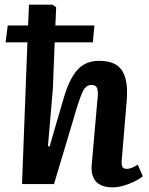

<svg xmlns="http://www.w3.org/2000/svg" viewBox="-20 -787 638 821"><path d="M3.9 -606 13.2 -678.2H100.1L104 -767.1H204.1L220.2 -755.9L216.8 -678.2H383.8L377 -606H213.9L206.1 -409.2L185.1 -162.1L191.9 -160.2L252 -366.2Q275.9 -449.2 310.8 -488Q345.7 -526.9 403.8 -526.9Q475.6 -526.9 502.2 -484.9Q528.8 -442.9 522 -358.9L501 -107.9Q498.5 -84 502.9 -74.5Q507.3 -64.9 522.9 -64.9Q541.5 -64.9 568.8 -83L590.8 -33.2Q567.9 -14.6 529.8 -0.2Q491.7 14.2 461.9 14.2Q439.5 14.2 422.6 8.8Q405.8 3.4 395.8 -5.4Q385.7 -14.2 379.9 -26.9Q374 -39.6 372.3 -52.7Q370.6 -65.9 372.1 -81.1L396 -354Q400.9 -389.2 396.2 -406.5Q391.6 -423.8 371.1 -423.8Q348.1 -423.8 335.2 -398.4Q322.3 -373 299.3 -295.9Q297.9 -290 296.9 -287.1L210.9 0H74.2L97.2 -606Z"/></svg>

Font: Literata Book
Style: Bold Italic
Weight: 700
Italic angle: -3°
Designer: Latin by Veronika Burian and Jose Scaglione. Greek by Irene Vlachou. Cyrillic by Vera Evstafieva
Foundry: TypeTogether
Version: Version 1.003;PS 001.003;hotconv 1.0.88;makeotf.lib2.5.64775